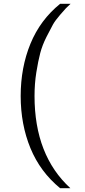

<svg xmlns="http://www.w3.org/2000/svg" viewBox="-20 -770 450 1012"><path d="M297 -750H352Q332 -731 327.5 -726.5Q323 -722 297 -692Q271 -662 259 -640.5Q247 -619 225 -575.5Q203 -532 192 -490Q181 -448 171.5 -388.5Q162 -329 162 -264Q162 49 351 222H297Q192 136 140.5 11Q89 -114 89 -264Q89 -414 140.5 -539.5Q192 -665 297 -750Z"/></svg>

Font: Coval
Style: ExtraLight
Weight: 250
Foundry: Context Ltd
Version: Version 001.000